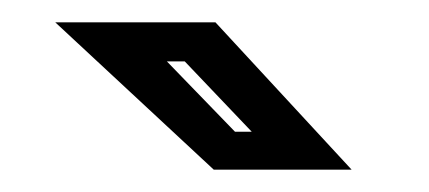

<svg xmlns="http://www.w3.org/2000/svg" viewBox="-20 -708 384 172"><path d="M295 -556H171.5L29.5 -688H173ZM205.5 -590 145.5 -653H129.5L190.5 -590Z"/></svg>

Font: Tourney Expanded Regular
Style: Bold
Weight: 700
Width: 7
Designer: Tyler Finck
Foundry: Etcetera Type Co
Version: Version 1.010; ttfautohint (v1.8.3)